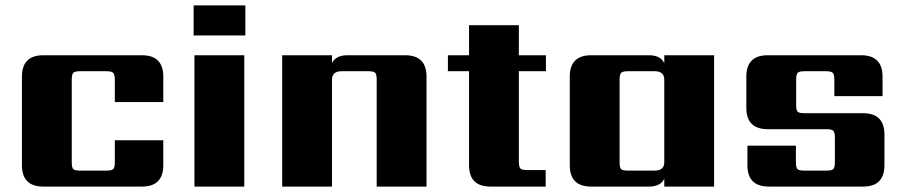

<svg xmlns="http://www.w3.org/2000/svg" viewBox="-20 -689 3337 709"><path d="M583 -312H404V-395Q404 -414 398 -420Q392 -426 373 -426H276Q256 -426 250.5 -420Q245 -414 245 -395V-90Q245 -70 250.5 -64.5Q256 -59 276 -59H373Q392 -59 398 -64.5Q404 -70 404 -90V-171H583V-79Q583 0 504 0H140Q61 0 61 -79V-406Q61 -485 140 -485H504Q583 -485 583 -406Z M882 0H698V-485H882ZM695 -558V-669H886V-558Z M1263 -485H1476Q1555 -485 1555 -406V0H1371V-395Q1371 -414 1365.5 -420Q1360 -426 1340 -426H1242Q1206 -426 1206 -395V0H1022V-485H1206V-456Q1220 -485 1263 -485Z M1996 -426H1896V-92Q1896 -72 1902 -66.5Q1908 -61 1927 -61H1995V0H1791Q1712 0 1712 -79V-426H1634V-485H1712V-596H1896V-485H1996Z M2299 -59H2397Q2433 -59 2433 -90V-395Q2433 -426 2397 -426H2299Q2279 -426 2273.5 -420Q2268 -414 2268 -395V-90Q2268 -70 2273.5 -64.5Q2279 -59 2299 -59ZM2433 -485H2617V0H2433V-29Q2419 0 2376 0H2163Q2084 0 2084 -79V-406Q2084 -485 2163 -485H2376Q2419 -485 2433 -456Z M3063 -90V-181Q3063 -200 3057 -206Q3051 -212 3032 -212H2815Q2736 -212 2736 -291V-406Q2736 -485 2815 -485H3160Q3239 -485 3239 -406V-334H3061V-395Q3061 -414 3055 -420Q3049 -426 3030 -426H2951Q2931 -426 2925.5 -420Q2920 -414 2920 -395V-302Q2920 -282 2925.5 -276.5Q2931 -271 2951 -271H3167Q3246 -271 3246 -192V-79Q3246 0 3167 0H2819Q2740 0 2740 -79V-151H2919V-90Q2919 -70 2925 -64.5Q2931 -59 2950 -59H3032Q3051 -59 3057 -64.5Q3063 -70 3063 -90Z"/></svg>

Font: Sarpanch ExtraBold
Style: Regular
Weight: 800
Designer: Manushi Parikh (Devanagari and Latin), Jyotish Sonowal (Devanagari)
Foundry: Indian Type Foundry
Version: Version 2.004;PS 1.0;hotconv 1.0.78;makeotf.lib2.5.61930; tt